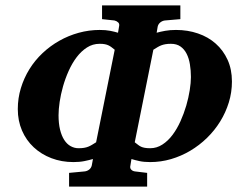

<svg xmlns="http://www.w3.org/2000/svg" viewBox="-20 -691 896 711"><path d="M404.8 -506.8Q397.9 -512.2 392.6 -516.4Q387.2 -520.5 381.3 -523.2Q375.5 -525.9 368.2 -527.3Q360.8 -528.8 349.1 -528.8Q323.2 -528.8 302 -515.1Q280.8 -501.5 263.9 -479.2Q247.1 -457 234.4 -428.7Q221.7 -400.4 213.4 -371.1Q205.1 -341.8 200.9 -313.7Q196.8 -285.6 196.8 -264.2Q196.8 -233.9 202.4 -210.9Q208 -188 218 -172.6Q228 -157.2 241.7 -149.7Q255.4 -142.1 271 -142.1Q283.2 -142.1 291.5 -143.6Q299.8 -145 306.6 -147.7Q313.5 -150.4 320.3 -154.5Q327.1 -158.7 335.9 -164.1ZM687 -405.8Q687 -430.2 683.3 -452.6Q679.7 -475.1 671.1 -491.9Q662.6 -508.8 648.4 -518.8Q634.3 -528.8 612.8 -528.8Q601.1 -528.8 592.8 -527.3Q584.5 -525.9 577.4 -523.2Q570.3 -520.5 563.5 -516.4Q556.6 -512.2 547.9 -506.8L479 -164.1Q486.3 -158.7 491.5 -154.5Q496.6 -150.4 502.4 -147.7Q508.3 -145 516.1 -143.6Q523.9 -142.1 536.1 -142.1Q560.5 -142.1 581.5 -155.8Q602.5 -169.4 619.1 -191.7Q635.7 -213.9 648.4 -242.2Q661.1 -270.5 669.7 -299.8Q678.2 -329.1 682.6 -356.9Q687 -384.8 687 -405.8ZM838.9 -389.2Q838.9 -349.1 827.4 -311.8Q815.9 -274.4 795.4 -241.2Q774.9 -208 746.6 -180.4Q718.3 -152.8 684.6 -132.8Q650.9 -112.8 613.3 -101.8Q575.7 -90.8 536.1 -90.8Q512.7 -90.8 496.1 -94.5Q479.5 -98.1 466.8 -102.1L462.9 -78.1Q460.4 -68.4 466.1 -62.7Q471.7 -57.1 480 -56.2L524.9 -50.8V0H235.8V-50.8L293 -56.2Q302.2 -57.1 309.8 -62.7Q317.4 -68.4 319.8 -78.1L324.2 -102.1Q310.5 -98.1 292.7 -94.5Q274.9 -90.8 252 -90.8Q208 -90.8 170.4 -105.2Q132.8 -119.6 105 -145.5Q77.1 -171.4 61.5 -207.5Q45.9 -243.7 45.9 -287.1Q45.9 -327.6 57.4 -365Q68.8 -402.3 89.1 -435.1Q109.4 -467.8 137.7 -494.4Q166 -521 199.7 -540Q233.4 -559.1 271.5 -569.6Q309.6 -580.1 349.1 -580.1Q371.6 -580.1 387.9 -576.9Q404.3 -573.7 417 -569.8L420.9 -592.8Q423.3 -602.5 417.7 -607.9Q412.1 -613.3 403.8 -615.2L357.9 -620.1V-670.9H647.9V-620.1L590.8 -615.2Q582 -614.3 574.2 -608.4Q566.4 -602.5 564 -592.8L560.1 -569.8Q574.2 -573.7 591.8 -576.9Q609.4 -580.1 631.8 -580.1Q675.3 -580.1 713.1 -567.1Q751 -554.2 778.8 -529.5Q806.6 -504.9 822.8 -469.5Q838.9 -434.1 838.9 -389.2Z"/></svg>

Font: Charis SIL Cyr
Style: Bold Italic
Weight: 700
Italic angle: -11°
Foundry: SIL International
Version: Version 5.000